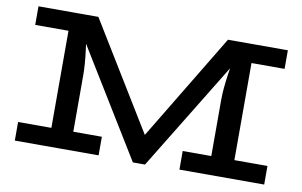

<svg xmlns="http://www.w3.org/2000/svg" viewBox="-73 -823 1520 966"><g transform="rotate(10 687.5 -340.5)"><path d="M655 5 231 -686H357L728 -80L700 5ZM51 0V-95H479V0ZM221 -53V-686H296Q300 -669 304.5 -641Q309 -613 314 -579.5Q319 -546 323.5 -511Q328 -476 330.5 -443.5Q333 -411 333 -385V-53ZM51 -591V-686H331V-591ZM892 0V-95H1325V0ZM675 5 653 -80 1019 -686H1140L717 5ZM1038 -53V-385Q1038 -411 1041 -443.5Q1044 -476 1049 -511Q1054 -546 1060.5 -579.5Q1067 -613 1073 -641Q1079 -669 1083 -686H1156V-53ZM1040 -591V-686H1325V-591Z"/></g></svg>

Font: BioRhyme SemiExpanded Medium
Style: Regular
Weight: 500
Width: 6
Designer: Aoife Mooney
Foundry: Aoife Mooney Type
Version: Version 1.600;gftools[0.9.33]